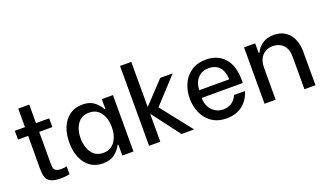

<svg xmlns="http://www.w3.org/2000/svg" viewBox="-73 -1213 2857 1686"><g transform="rotate(-20 1356.0 -369.5)"><path d="M126 -527V-700H229V-527H352V-445H229V-163Q229 -126 232.5 -109Q236 -92 251.5 -82Q267 -72 303 -72Q328 -72 352 -78V-5Q345 -2 319 1Q293 4 267 4Q204 4 173 -14.5Q142 -33 133.5 -62.5Q125 -92 125 -140L126 -445H31V-527Z M445 -266Q445 -346 471 -408Q497 -470 546.5 -505.5Q596 -541 665 -541Q734 -541 775 -509Q816 -477 837 -435H844V-527H948V0H844V-102H837Q815 -58 773 -25.5Q731 7 662 7Q594 7 545 -28Q496 -63 470.5 -125Q445 -187 445 -266ZM588 -134Q624 -79 697 -79Q768 -79 805.5 -133.5Q843 -188 843 -267Q843 -346 805.5 -400Q768 -454 697 -454Q625 -454 588 -400Q551 -346 551 -268Q551 -188 588 -134Z M1094 0V-746H1199V-328H1203L1390 -527H1506L1287 -289L1515 0H1397L1203 -256H1199V0Z M1571 -267Q1571 -338 1598 -400.5Q1625 -463 1681.5 -502Q1738 -541 1820 -541Q1928 -541 1992 -470.5Q2056 -400 2056 -266V-237H1672V-230Q1672 -190 1690 -155Q1708 -120 1741 -98.5Q1774 -77 1817 -77Q1864 -77 1898 -100.5Q1932 -124 1947 -164H2049Q2029 -90 1970 -41.5Q1911 7 1819 7Q1737 7 1681 -32Q1625 -71 1598 -133.5Q1571 -196 1571 -267ZM1675 -308H1955Q1951 -389 1914.5 -425.5Q1878 -462 1818 -462Q1754 -462 1715.5 -420Q1677 -378 1675 -308Z M2173 -527H2277V-437H2285Q2304 -481 2347 -511Q2390 -541 2453 -541Q2521 -541 2565 -508.5Q2609 -476 2629 -425.5Q2649 -375 2649 -318V0H2546V-303Q2546 -375 2509.5 -413Q2473 -451 2413 -451Q2350 -451 2313.5 -410Q2277 -369 2277 -303V0H2173Z"/></g></svg>

Font: Lopes Sans Medium
Style: Regular
Weight: 500
Designer: Gabriel Lam, Diego Maldonado
Foundry: TypeRant, Foresti Design
Version: Version 4.000